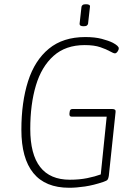

<svg xmlns="http://www.w3.org/2000/svg" viewBox="-20 -881 641 907"><path d="M307 6Q194 6 137.5 -63.5Q81 -133 81 -268Q81 -398 112.5 -497Q144 -596 211 -651Q278 -706 383 -706Q428 -706 460.5 -697.5Q493 -689 513 -679Q541 -664 541 -653Q541 -645 535 -637Q529 -629 523 -629Q516 -629 499.5 -638.5Q483 -648 454 -658Q425 -668 380 -668Q290 -668 233 -617Q176 -566 149.5 -477Q123 -388 123 -272Q123 -32 310 -32Q355 -32 392 -39.5Q429 -47 456 -57L484 -330H318Q307 -330 308 -344L309 -352Q310 -366 322 -366H511Q528 -366 526 -352L494 -50Q492 -37 488 -32Q484 -27 469 -22Q422 -6 381 0Q340 6 307 6ZM375 -757Q355 -757 356 -769L365 -849Q366 -854 370.5 -857.5Q375 -861 386 -861Q407 -861 405 -849L396 -769Q395 -764 390.5 -760.5Q386 -757 375 -757Z"/></svg>

Font: Asap Semi Condensed Semi Condensed Thin
Style: Italic
Weight: 100
Width: 4
Italic angle: -6°
Designer: Pablo Cosgaya
Foundry: Omnibus-Type
Version: Version 3.001; ttfautohint (v1.8.4.7-5d5b)